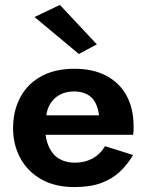

<svg xmlns="http://www.w3.org/2000/svg" viewBox="-20 -749 597 779"><path d="M223 -729 373 -569 300 -530 120 -680ZM165 -202Q169 -172 180 -150Q195 -119 221.5 -104Q248 -89 282 -89Q311 -89 334.5 -97Q358 -105 376 -120Q394 -135 406 -156L520 -120Q497 -81 466 -52Q435 -23 390.5 -6.5Q346 10 282 10Q204 10 148.5 -21Q93 -52 63 -106.5Q33 -161 33 -230Q33 -243 34 -255Q35 -267 37 -279Q47 -336 78 -379Q109 -422 160.5 -446Q212 -470 282 -470Q358 -470 411.5 -441.5Q465 -413 493.5 -361Q522 -309 522 -236V-222Q522 -213 520 -202ZM382 -281Q378 -311 366.5 -333Q355 -355 333 -366.5Q311 -378 280 -378Q247 -378 221.5 -364Q196 -350 181 -323Q171 -304 168 -281Z"/></svg>

Font: Venryn Sans SemiBold
Style: Regular
Weight: 600
Designer: Owen Earl, indestructible type* (font) & Cristiano Sobral (main changes)
Version: Version 3.60;October 28, 2020;FontCreator 13.0.0.2681 64-bit